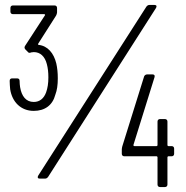

<svg xmlns="http://www.w3.org/2000/svg" viewBox="-20 -720 750 774"><path d="M570 -693 134 -12C130 -5 132 0 140 0H162C167 0 171 -3 174 -7L609 -688C613 -695 611 -700 603 -700H582C577 -700 573 -697 570 -693ZM203 -338C210 -356 213 -378 213 -404C213 -427 211 -446 207 -464C197 -506 172 -535 136 -539C133 -539 133 -542 134 -544L206 -657C208 -661 210 -666 210 -670V-688C210 -694 206 -698 200 -698H32C26 -698 22 -694 22 -688V-673C22 -667 26 -663 32 -663H158C161 -663 163 -660 161 -658L81 -535C78 -530 78 -526 82 -521L92 -511C94 -508 96 -507 99 -507C101 -507 102 -508 104 -508C105 -509 107 -509 108 -509C111 -509 113 -510 116 -510C142 -510 161 -493 169 -461C173 -446 175 -429 175 -408C175 -384 172 -365 166 -348C157 -323 140 -309 116 -309C85 -309 67 -332 61 -369C60 -376 59 -385 59 -394C59 -401 55 -404 49 -404H29C23 -404 19 -401 19 -394C19 -384 20 -371 21 -360C29 -309 64 -273 116 -273C161 -273 192 -296 203 -338ZM672 -131H659C657 -131 655 -133 655 -135V-230C655 -236 651 -240 645 -240H625C619 -240 615 -236 615 -230V-135C615 -133 613 -131 611 -131H522C519 -131 517 -134 518 -136L603 -409C605 -416 602 -420 595 -420H573C568 -420 563 -417 561 -412L473 -130C472 -125 471 -122 471 -118V-100C471 -94 475 -90 481 -90H611C613 -90 615 -88 615 -86V24C615 30 619 34 625 34H645C651 34 655 30 655 24V-86C655 -88 657 -90 659 -90H672C678 -90 682 -94 682 -100V-121C682 -127 678 -131 672 -131Z"/></svg>

Font: Barlow Condensed Light
Style: Regular
Weight: 300
Width: 3
Designer: Jeremy Tribby
Foundry: Tribby Type
Version: Version 1.422;hotconv 1.0.109;makeotfexe 2.5.65596